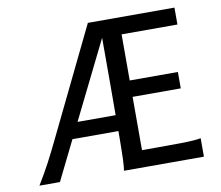

<svg xmlns="http://www.w3.org/2000/svg" viewBox="-78 -807 1038 901"><g transform="rotate(-10 440.5 -356.5)"><path d="M542 -334.5V-80.6H622.1Q694.8 -80.6 744.1 -81.5Q793.5 -82.5 822.8 -87.9V0H441.9Q443.4 -8.3 444.6 -20.8Q445.8 -33.2 446.5 -54.2Q447.3 -75.2 447.8 -107.4Q448.2 -139.6 448.7 -188H229.5L136.7 0H39.1Q55.7 -26.9 69.3 -51Q83 -75.2 95.5 -98.4Q107.9 -121.6 119.6 -145.3Q131.3 -168.9 144 -194.8L395.5 -712.9H808.1V-632.3H542V-412.6H771.5V-334.5ZM267.1 -263.7H448.7Q449.2 -329.6 449.2 -419.4V-632.3Z"/></g></svg>

Font: Andika
Style: Regular
Weight: 400
Designer: Victor Gaultney, Annie Olsen, Julie Remington, Don Collingsworth, Eric Hays
Foundry: SIL International
Version: Version 1.001